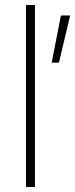

<svg xmlns="http://www.w3.org/2000/svg" viewBox="-20 -749 301 769"><path d="M216 -498H187L224 -687H261ZM120 0H84V-729H120Z"/></svg>

Font: Storia Sans Thin
Style: Regular
Weight: 100
Designer: Accademia di Belle Arti di Urbino and others
Foundry: Accademia di Belle Arti di Urbino and others.
Version: Version 60.001;May 25, 2020;FontCreator 12.0.0.2522 64-bit